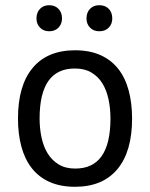

<svg xmlns="http://www.w3.org/2000/svg" viewBox="-20 -705 576 737"><path d="M49 -250Q49 -377 105.5 -444.5Q162 -512 268 -512Q324 -512 365.5 -493.5Q407 -475 434 -440.5Q461 -406 474 -357.5Q487 -309 487 -250Q487 -123 430.5 -55.5Q374 12 268 12Q212 12 170.5 -6.5Q129 -25 102 -59.5Q75 -94 62 -142.5Q49 -191 49 -250ZM132 -250Q132 -212 139.5 -177Q147 -142 163 -116Q179 -90 205 -74Q231 -58 268 -58Q404 -57 404 -250Q404 -289 396.5 -324Q389 -359 373 -385Q357 -411 331 -426.5Q305 -442 268 -442Q132 -443 132 -250ZM120 -634Q120 -657 133.5 -671Q147 -685 169 -685Q191 -685 204.5 -671Q218 -657 218 -634Q218 -613 204.5 -599Q191 -585 169 -585Q147 -585 133.5 -599Q120 -613 120 -634ZM312 -634Q312 -657 325.5 -671Q339 -685 361 -685Q384 -685 397.5 -671Q411 -657 411 -634Q411 -613 397.5 -599Q384 -585 361 -585Q339 -585 325.5 -599Q312 -613 312 -634Z"/></svg>

Font: PTSans
Style: Regular
Weight: 400
Designer: A.Korolkova, O.Umpeleva, V.Yefimov
Foundry: ParaType Ltd
Version: Version 2.003W OFL